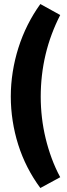

<svg xmlns="http://www.w3.org/2000/svg" viewBox="-20 -760 333 961"><path d="M182 181 281.4 127Q257 81.8 238.8 32.4Q220.6 -17 208.3 -67.9Q196 -118.8 189.9 -171.3Q183.8 -223.8 183.8 -276.4Q183.8 -330 189.9 -383.1Q196 -436.2 208.3 -487.8Q220.6 -539.4 239.1 -588.9Q257.6 -638.4 281.4 -684.8L182 -739.8Q146.4 -690.6 118.7 -635.4Q91 -580.2 72.2 -520.8Q53.4 -461.4 43.7 -399.7Q34 -338 34 -276.6Q34 -216.2 43.4 -155.2Q52.8 -94.2 71.3 -35.6Q89.8 23 117.8 77.7Q145.8 132.4 182 181Z"/></svg>

Font: Fixel Variable
Style: Regular
Weight: 100
Width: 3
Designer: AlfaBravo + MacPaw
Foundry: Kyrylo Tkachov, Marchela Mozhyna, Serhii Makarenko, Maria Weinstein, Zakhar Kryvoshyya
Version: Version 1.211